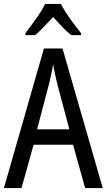

<svg xmlns="http://www.w3.org/2000/svg" viewBox="-20 -963 547 983"><path d="M416 0 354 -222H152L90 0H0L205 -715H300L506 0ZM274 -530Q269 -553 262 -582.5Q255 -612 252 -634Q248 -608 242 -581Q236 -554 230 -530L170 -301H335ZM292 -943Q309 -909 339 -867Q369 -825 395 -793V-783H345Q322 -801 299 -825Q276 -849 252 -876Q227 -849 203.5 -824.5Q180 -800 160 -783H110V-793Q137 -828 166 -869Q195 -910 211 -943Z"/></svg>

Font: Noto Sans Hebrew Condensed
Style: Regular
Weight: 400
Width: 3
Designer: Monotype Design Team
Foundry: Monotype Imaging Inc.
Version: Version 2.004; ttfautohint (v1.8.4.7-5d5b)